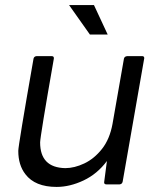

<svg xmlns="http://www.w3.org/2000/svg" viewBox="-20 -726 629 756"><path d="M203 10Q118 10 80 -40Q52 -76 52 -132Q52 -153 112 -495Q114 -504 124 -505H183Q192 -505 192 -498V-495Q138 -187 138 -165Q138 -66 237 -64Q273 -64 312 -82.5Q351 -101 381.5 -139.5Q412 -178 423 -238L468 -495Q470 -504 481 -505H540Q548 -505 548 -497L463 -11Q461 -1 451 0H399Q390 0 390 -8L401 -92Q363 -41 309 -15.5Q255 10 203 10ZM404 -590H334L252 -706H350Z"/></svg>

Font: YamahaIndonesia935. App
Style: Italic
Weight: 400
Italic angle: -10°
Designer: Dalton Maag Ltd
Foundry: Dalton Maag Ltd
Version: Version 1.002; January 01, 2024; Regular/Italic